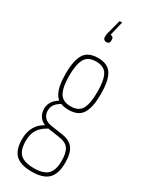

<svg xmlns="http://www.w3.org/2000/svg" viewBox="-230 -749 771 985"><g transform="rotate(30 155.0 -256.5)"><path d="M156 191Q90 191 60 162.5Q30 134 30 70Q30 26 49 -5.5Q68 -37 108 -56L133 -50Q89 -29 70 -1.5Q51 26 51 69Q51 124 76 147Q101 170 157 170Q213 170 237.5 146Q262 122 262 66Q262 17 245.5 -5.5Q229 -28 190 -33L117 -44Q86 -49 68 -69.5Q50 -90 50 -121Q50 -139 57 -154Q64 -169 77.5 -181Q91 -193 110 -205L127 -192Q99 -179 85 -162.5Q71 -146 71 -122Q71 -98 85.5 -82.5Q100 -67 128 -63L197 -53Q242 -46 262.5 -18.5Q283 9 283 66Q283 131 253 161Q223 191 156 191ZM161 -178Q102 -178 79 -215.5Q56 -253 56 -331Q56 -410 79 -447.5Q102 -485 161 -485Q219 -485 242 -447.5Q265 -410 265 -331Q265 -253 242 -215.5Q219 -178 161 -178ZM161 -199Q209 -199 226.5 -231.5Q244 -264 244 -331Q244 -400 226.5 -432Q209 -464 161 -464Q114 -464 95.5 -432Q77 -400 77 -331Q77 -264 95.5 -231.5Q114 -199 161 -199ZM155 -576Q147 -576 141.5 -581Q136 -586 136 -594V-602Q136 -608 137 -613.5Q138 -619 140 -625L160 -701Q161 -704 163 -704H173Q176 -704 175 -700L156 -620Q165 -619 169.5 -614.5Q174 -610 174 -601V-594Q174 -584 168.5 -580Q163 -576 155 -576Z"/></g></svg>

Font: Sofia Sans Extra Condensed Thin
Style: Regular
Weight: 250
Version: Version 4.100